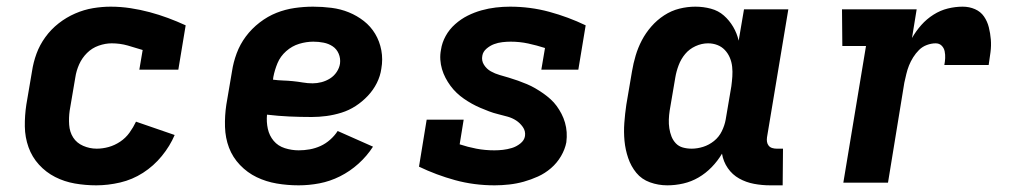

<svg xmlns="http://www.w3.org/2000/svg" viewBox="-20 -548 3040 576"><path d="M269 8Q236 8 204.5 2.5Q173 -3 145.5 -17Q118 -31 97 -54Q76 -77 65.5 -106.5Q55 -136 54.5 -168.5Q54 -201 59 -234L76 -334Q80 -361 89.5 -387Q99 -413 116 -436.5Q133 -460 156 -478Q179 -496 205.5 -507.5Q232 -519 259 -523.5Q286 -528 312 -528Q342 -528 371.5 -523.5Q401 -519 429 -511.5Q457 -504 484 -494Q511 -484 537 -472L515 -339H398L408 -398Q386 -405 363 -411.5Q340 -418 315 -418Q296 -418 276 -411Q256 -404 241 -389Q226 -374 217.5 -355Q209 -336 206 -316L189 -216Q186 -195 187.5 -173.5Q189 -152 199.5 -135.5Q210 -119 229.5 -110.5Q249 -102 270 -102Q288 -102 306 -107Q324 -112 340.5 -123Q357 -134 368.5 -150Q380 -166 388 -183L504 -143Q490 -110 465.5 -80Q441 -50 409 -29.5Q377 -9 340.5 -0.5Q304 8 269 8Z M876 8Q842 8 810 2.5Q778 -3 750 -16.5Q722 -30 700 -53Q678 -76 667 -105Q656 -134 655 -167.5Q654 -201 659 -234L676 -334Q680 -361 690 -388Q700 -415 717.5 -438.5Q735 -462 759 -480.5Q783 -499 809.5 -509.5Q836 -520 864 -524Q892 -528 919 -528Q947 -528 974.5 -524.5Q1002 -521 1026.5 -511Q1051 -501 1071.5 -485Q1092 -469 1105.5 -446.5Q1119 -424 1124 -397Q1129 -370 1124 -342Q1121 -320 1110.5 -299Q1100 -278 1083.5 -260.5Q1067 -243 1047 -230Q1027 -217 1004.5 -210Q982 -203 959.5 -200Q937 -197 915 -197Q881 -197 848 -198.5Q815 -200 781 -204Q779 -182 783.5 -161.5Q788 -141 801 -125.5Q814 -110 834.5 -103.5Q855 -97 876 -97Q893 -97 909.5 -100Q926 -103 941.5 -110Q957 -117 970.5 -129Q984 -141 993 -155L1099 -108Q1081 -80 1055.5 -57Q1030 -34 1000 -19Q970 -4 938.5 2Q907 8 876 8ZM918 -298Q931 -298 944.5 -301.5Q958 -305 970 -312.5Q982 -320 990 -332Q998 -344 1000 -357Q1002 -373 996 -387Q990 -401 978 -409Q966 -417 951 -420Q936 -423 920 -423Q899 -423 877.5 -416.5Q856 -410 838.5 -394.5Q821 -379 812.5 -358.5Q804 -338 800 -317L799 -309Q814 -307 829 -306.5Q844 -306 859 -304.5Q874 -303 888.5 -300.5Q903 -298 918 -298Z M1464 8Q1402 8 1345.5 -7.5Q1289 -23 1237 -48L1260 -189H1371L1359 -115Q1383 -107 1409 -102Q1435 -97 1463 -97Q1476 -97 1489 -98.5Q1502 -100 1515.5 -104Q1529 -108 1541 -117.5Q1553 -127 1555 -140Q1557 -155 1548.5 -167Q1540 -179 1528.5 -186.5Q1517 -194 1503 -198Q1489 -202 1474.5 -205.5Q1460 -209 1447 -214Q1434 -219 1421 -224.5Q1408 -230 1395.5 -237Q1383 -244 1371.5 -252Q1360 -260 1350 -269.5Q1340 -279 1331.5 -290.5Q1323 -302 1316.5 -314.5Q1310 -327 1306 -340.5Q1302 -354 1301 -369Q1300 -384 1303 -399Q1306 -420 1317 -440Q1328 -460 1345.5 -475.5Q1363 -491 1383 -501Q1403 -511 1424.5 -517Q1446 -523 1467.5 -525.5Q1489 -528 1510 -528Q1571 -528 1628 -512.5Q1685 -497 1737 -472L1715 -339H1604L1615 -404Q1590 -412 1564.5 -417.5Q1539 -423 1512 -423Q1500 -423 1487 -421.5Q1474 -420 1462 -415.5Q1450 -411 1439.5 -402Q1429 -393 1427 -381Q1424 -366 1432 -353.5Q1440 -341 1452.5 -334Q1465 -327 1479 -323Q1493 -319 1506.5 -315Q1520 -311 1534 -306Q1548 -301 1561 -295.5Q1574 -290 1586 -283Q1598 -276 1609.5 -268Q1621 -260 1631.5 -250.5Q1642 -241 1650 -230Q1658 -219 1664.5 -206.5Q1671 -194 1675 -180Q1679 -166 1680 -151.5Q1681 -137 1679 -121Q1675 -100 1663 -79.5Q1651 -59 1633 -43.5Q1615 -28 1594 -18.5Q1573 -9 1551.5 -3Q1530 3 1507.5 5.5Q1485 8 1464 8Z M1982 8Q1955 8 1930 -1Q1905 -10 1889 -29.5Q1873 -49 1864.5 -74Q1856 -99 1853.5 -125.5Q1851 -152 1853 -179.5Q1855 -207 1859 -234L1876 -334Q1880 -358 1887 -381.5Q1894 -405 1905.5 -427Q1917 -449 1934 -468.5Q1951 -488 1972.5 -502Q1994 -516 2018 -522Q2042 -528 2066 -528Q2090 -528 2112.5 -522Q2135 -516 2151.5 -501.5Q2168 -487 2179.5 -467.5Q2191 -448 2196 -426L2212 -520H2345L2281 -136Q2280 -129 2281 -122.5Q2282 -116 2286 -111Q2290 -106 2296.5 -104Q2303 -102 2310 -102H2329L2328 8H2291Q2266 8 2242 3.5Q2218 -1 2197.5 -12.5Q2177 -24 2163.5 -43.5Q2150 -63 2146 -87Q2133 -65 2115 -46.5Q2097 -28 2075.5 -15.5Q2054 -3 2030 2.5Q2006 8 1982 8ZM2055 -102Q2072 -102 2089.5 -107.5Q2107 -113 2122 -125Q2137 -137 2145.5 -154.5Q2154 -172 2157 -189L2174 -289Q2176 -304 2177 -318.5Q2178 -333 2176.5 -347.5Q2175 -362 2169.5 -375Q2164 -388 2154.5 -398Q2145 -408 2132 -413Q2119 -418 2104 -418Q2085 -418 2066.5 -409.5Q2048 -401 2035.5 -386Q2023 -371 2016 -352.5Q2009 -334 2006 -316L1989 -216Q1987 -203 1986.5 -189.5Q1986 -176 1988 -163Q1990 -150 1994.5 -138.5Q1999 -127 2007.5 -118Q2016 -109 2028.5 -105.5Q2041 -102 2055 -102Z M2510 0 2578 -410H2507L2506 -520H2730L2716 -434Q2728 -455 2744 -473Q2760 -491 2780.5 -504Q2801 -517 2823.5 -522.5Q2846 -528 2868 -528Q2888 -528 2905 -520.5Q2922 -513 2932 -498.5Q2942 -484 2946.5 -466Q2951 -448 2952.5 -429.5Q2954 -411 2951.5 -391.5Q2949 -372 2946 -353H2813Q2815 -363 2815.5 -373.5Q2816 -384 2814 -394Q2812 -404 2805 -411Q2798 -418 2787 -418Q2774 -418 2760.5 -413Q2747 -408 2737 -398Q2727 -388 2719.5 -376Q2712 -364 2707 -351.5Q2702 -339 2699 -326Q2696 -313 2693 -300L2644 0Z"/></svg>

Font: Iosevka Etoile Extrabold
Style: Italic
Weight: 800
Italic angle: -9°
Designer: Belleve Invis
Foundry: Belleve Invis
Version: Version 22.1.2; ttfautohint (v1.8.4)